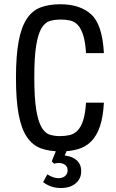

<svg xmlns="http://www.w3.org/2000/svg" viewBox="-20 -717 558 922"><path d="M393.1 -224Q389.6 -170.9 379.4 -139.2Q369.1 -107.6 352.9 -90.6Q336.7 -73.6 315 -68.5Q293.3 -63.4 267.4 -63.4Q240.6 -63.4 218.1 -70.6Q195.6 -77.9 179.2 -106.4Q162.9 -135 153.8 -191.3Q144.7 -247.6 144.7 -346Q144.7 -443.6 153.8 -498.8Q162.9 -554 179.4 -581.8Q196 -609.6 219.7 -616.4Q243.4 -623.1 272.4 -623.1Q295.7 -623.1 316.5 -618.6Q337.3 -614 352.9 -597.9Q368.4 -581.7 379 -549.7Q389.6 -517.7 393.1 -461.9H478.9Q471.7 -599 418.1 -647.8Q364.4 -696.6 269.7 -696.6Q215.1 -696.6 175.1 -681.5Q135.1 -666.4 108.8 -626.9Q82.4 -587.4 69.6 -518.7Q56.7 -450 56.7 -342.7Q56.7 -235.7 69.6 -167.3Q82.4 -98.9 109 -59.4Q135.6 -19.9 175.7 -4.9Q215.9 10 271.1 10Q318.1 10 355 -0.9Q391.9 -11.7 418.2 -38.4Q444.6 -65.1 459.9 -110.2Q475.3 -155.3 478.9 -224ZM239.3 68.9Q244.3 67.3 249.8 66.5Q255.3 65.7 261.6 65.7Q281.3 65.7 293 75.1Q304.7 84.4 304.7 101.1Q304.7 117.7 292.5 128.2Q280.3 138.7 261.3 138.7Q249.4 138.7 235.4 134.1Q221.3 129.4 207.3 120.4L187 157.6Q206.3 172 226.9 178.9Q247.4 185.9 271.7 185.9Q317 185.9 343.4 163.6Q369.9 141.4 369.9 104.7Q369.9 72.7 349.1 53.4Q328.4 34 290.6 29.6L309 -12.3H256.6L228.6 57.6ZM393.1 -224Q389.6 -170.9 379.4 -139.2Q369.1 -107.6 352.9 -90.6Q336.7 -73.6 315 -68.5Q293.3 -63.4 267.4 -63.4Q240.6 -63.4 218.1 -70.6Q195.6 -77.9 179.2 -106.4Q162.9 -135 153.8 -191.3Q144.7 -247.6 144.7 -346Q144.7 -443.6 153.8 -498.8Q162.9 -554 179.4 -581.8Q196 -609.6 219.7 -616.4Q243.4 -623.1 272.4 -623.1Q295.7 -623.1 316.5 -618.6Q337.3 -614 352.9 -597.9Q368.4 -581.7 379 -549.7Q389.6 -517.7 393.1 -461.9H478.9Q471.7 -599 418.1 -647.8Q364.4 -696.6 269.7 -696.6Q215.1 -696.6 175.1 -681.5Q135.1 -666.4 108.8 -626.9Q82.4 -587.4 69.6 -518.7Q56.7 -450 56.7 -342.7Q56.7 -235.7 69.6 -167.3Q82.4 -98.9 109 -59.4Q135.6 -19.9 175.7 -4.9Q215.9 10 271.1 10Q318.1 10 355 -0.9Q391.9 -11.7 418.2 -38.4Q444.6 -65.1 459.9 -110.2Q475.3 -155.3 478.9 -224Z"/></svg>

Font: Secuela Black
Style: Regular
Weight: 900
Designer: Fernando Haro
Foundry: deFharo
Version: Version 1.704